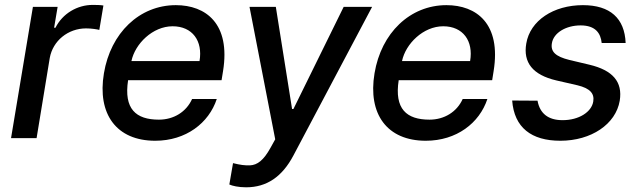

<svg xmlns="http://www.w3.org/2000/svg" viewBox="-20 -574 2660 798"><path d="M25.9 0H132.1L186.8 -333.1C199.6 -404.5 262.8 -456 337.7 -456C360.1 -456 384.6 -452.1 392.8 -449.6L409.8 -551.1C398.8 -553.3 378.6 -553.6 365.1 -553.6C301.1 -553.6 239.7 -517.4 210.6 -458.8H204.9L219.5 -545.5H116.8Z M625 11C752.8 11 848 -62.5 881 -162.6H778.4C754.3 -108.7 701.7 -76.7 640.6 -76.7C544.7 -76.7 494 -121.1 512.4 -240.8H900.9L907 -278.4C938.9 -475.9 835.2 -552.6 710.9 -552.6C559.3 -552.6 439.6 -436.8 411.9 -269.2C383.5 -99.8 464.1 11 625 11ZM526.3 -320.3C541.2 -392 614.7 -464.8 697.4 -464.8C779.8 -464.8 823.5 -403.8 809.3 -320.3Z M1002.8 204.5C1089.1 204.5 1153.1 160.2 1199.6 72.1L1526.6 -545.5H1408.4L1199.6 -121.1H1193.9L1126.4 -545.5H1017L1123.9 5L1104 40.8C1075.6 92 1050.1 111.9 1018.5 113.3C995.7 113.6 980.5 111.9 948.5 104L933.2 192.8C945.7 198.5 970.9 204.5 1002.8 204.5Z M1749.6 11C1877.5 11 1972.7 -62.5 2005.7 -162.6H1903.1C1878.9 -108.7 1826.3 -76.7 1765.3 -76.7C1669.4 -76.7 1618.6 -121.1 1637.1 -240.8H2025.6L2031.6 -278.4C2063.6 -475.9 1959.9 -552.6 1835.6 -552.6C1683.9 -552.6 1564.3 -436.8 1536.6 -269.2C1508.2 -99.8 1588.8 11 1749.6 11ZM1650.9 -320.3C1665.8 -392 1739.3 -464.8 1822.1 -464.8C1904.5 -464.8 1948.2 -403.8 1933.9 -320.3Z M2480.8 -395.2H2580.3C2576.3 -497.9 2516 -552.6 2402.7 -552.6C2280.5 -552.6 2183.2 -488.6 2167.3 -393.1C2153.8 -314.6 2193.5 -262.8 2292.3 -239.7L2380.3 -219.5C2431.8 -207 2451.3 -185.7 2445.7 -152C2438.9 -109 2386.4 -74.2 2317.5 -74.6C2259.2 -74.6 2223.7 -101.9 2214.1 -155.5L2108.7 -156.2C2117.2 -43.7 2188.6 11 2308.9 11C2437.5 11 2539.4 -57.9 2555.8 -155.5C2568.5 -234 2526.6 -282 2430 -305L2346.2 -324.9C2289.1 -339.1 2267.8 -359 2273.8 -394.2C2280.5 -437.5 2332 -468.4 2393.1 -468.4C2455.6 -468.4 2476.6 -435.4 2480.8 -395.2Z"/></svg>

Font: Margiela Sans Medium
Style: Italic
Weight: 500
Italic angle: -9.39999°
Designer: Stefan Endress, Andreas Faust
Version: Version 1.100;FEAKit 1.0